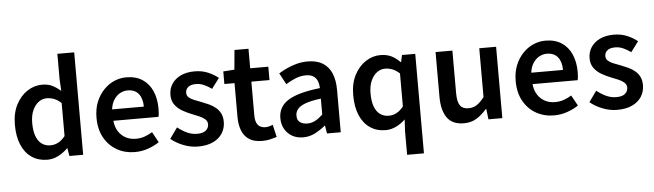

<svg xmlns="http://www.w3.org/2000/svg" viewBox="-57 -1033 5071 1488"><g transform="rotate(-5 2479.0 -289.0)"><path d="M276 14Q207 14 155.5 -20.5Q104 -55 76 -120.5Q48 -186 48 -277Q48 -368 81.5 -433Q115 -498 169 -533.5Q223 -569 284 -569Q331 -569 364 -552.5Q397 -536 429 -508L424 -597V-797H555V0H448L438 -60H434Q403 -29 362.5 -7.5Q322 14 276 14ZM309 -95Q341 -95 369 -109.5Q397 -124 424 -157V-414Q396 -440 368 -450.5Q340 -461 311 -461Q277 -461 248 -439.5Q219 -418 201 -377.5Q183 -337 183 -279Q183 -219 198 -178Q213 -137 241.5 -116Q270 -95 309 -95Z M957 14Q880 14 818 -21Q756 -56 719.5 -121Q683 -186 683 -277Q683 -345 704.5 -398.5Q726 -452 762.5 -490.5Q799 -529 844.5 -549Q890 -569 939 -569Q1014 -569 1065 -535.5Q1116 -502 1142 -442.5Q1168 -383 1168 -305Q1168 -286 1166.5 -269.5Q1165 -253 1162 -242H811Q816 -193 838 -159Q860 -125 894.5 -106.5Q929 -88 974 -88Q1009 -88 1040 -98.5Q1071 -109 1102 -128L1147 -46Q1108 -20 1059 -3Q1010 14 957 14ZM809 -331H1056Q1056 -394 1027 -430.5Q998 -467 941 -467Q910 -467 882 -451.5Q854 -436 834.5 -406Q815 -376 809 -331Z M1448 14Q1391 14 1335 -8Q1279 -30 1238 -64L1298 -148Q1335 -119 1372 -102Q1409 -85 1451 -85Q1496 -85 1518 -104Q1540 -123 1540 -152Q1540 -175 1522.5 -190.5Q1505 -206 1477.5 -218Q1450 -230 1421 -241Q1385 -255 1350 -275Q1315 -295 1292 -326Q1269 -357 1269 -403Q1269 -451 1293.5 -488.5Q1318 -526 1363.5 -547.5Q1409 -569 1471 -569Q1529 -569 1575.5 -549Q1622 -529 1655 -502L1595 -422Q1566 -443 1536 -456.5Q1506 -470 1474 -470Q1432 -470 1412 -452.5Q1392 -435 1392 -409Q1392 -387 1407.5 -373Q1423 -359 1449 -348.5Q1475 -338 1505 -327Q1534 -316 1562 -303Q1590 -290 1613 -271Q1636 -252 1649.5 -225Q1663 -198 1663 -159Q1663 -111 1638.5 -71.5Q1614 -32 1566 -9Q1518 14 1448 14Z M1948 14Q1884 14 1845.5 -11.5Q1807 -37 1789.5 -82.5Q1772 -128 1772 -188V-451H1693V-549L1780 -555L1794 -707H1903V-555H2044V-451H1903V-187Q1903 -139 1922.5 -114.5Q1942 -90 1982 -90Q1996 -90 2011.5 -94Q2027 -98 2039 -103L2061 -7Q2039 0 2010.5 7Q1982 14 1948 14Z M2266 14Q2217 14 2180.5 -7Q2144 -28 2123 -64.5Q2102 -101 2102 -149Q2102 -239 2180 -287.5Q2258 -336 2428 -355Q2427 -385 2417.5 -409.5Q2408 -434 2386.5 -448.5Q2365 -463 2328 -463Q2286 -463 2247 -447Q2208 -431 2171 -408L2124 -496Q2155 -515 2190.5 -531.5Q2226 -548 2266.5 -558.5Q2307 -569 2351 -569Q2421 -569 2467 -541Q2513 -513 2536 -459.5Q2559 -406 2559 -329V0H2452L2442 -61H2438Q2401 -30 2358 -8Q2315 14 2266 14ZM2308 -90Q2341 -90 2369.5 -105.5Q2398 -121 2428 -149V-273Q2353 -264 2309 -248Q2265 -232 2246.5 -209.5Q2228 -187 2228 -159Q2228 -122 2250.5 -106Q2273 -90 2308 -90Z M3056 219V37L3061 -56Q3031 -26 2991 -6Q2951 14 2908 14Q2839 14 2787.5 -20.5Q2736 -55 2708 -120.5Q2680 -186 2680 -277Q2680 -368 2713.5 -433Q2747 -498 2801 -533.5Q2855 -569 2916 -569Q2963 -569 2999 -552.5Q3035 -536 3069 -501H3072L3084 -555H3187V219ZM2941 -95Q2973 -95 3001 -109.5Q3029 -124 3056 -157V-414Q3028 -440 3000 -450.5Q2972 -461 2943 -461Q2909 -461 2880 -439.5Q2851 -418 2833 -377.5Q2815 -337 2815 -279Q2815 -219 2830 -178Q2845 -137 2873.5 -116Q2902 -95 2941 -95Z M3517 14Q3427 14 3386 -44Q3345 -102 3345 -207V-555H3476V-223Q3476 -156 3496.5 -127.5Q3517 -99 3562 -99Q3598 -99 3626 -117Q3654 -135 3685 -175V-555H3816V0H3708L3698 -82H3695Q3658 -39 3616 -12.5Q3574 14 3517 14Z M4218 14Q4141 14 4079 -21Q4017 -56 3980.5 -121Q3944 -186 3944 -277Q3944 -345 3965.5 -398.5Q3987 -452 4023.5 -490.5Q4060 -529 4105.5 -549Q4151 -569 4200 -569Q4275 -569 4326 -535.5Q4377 -502 4403 -442.5Q4429 -383 4429 -305Q4429 -286 4427.5 -269.5Q4426 -253 4423 -242H4072Q4077 -193 4099 -159Q4121 -125 4155.5 -106.5Q4190 -88 4235 -88Q4270 -88 4301 -98.5Q4332 -109 4363 -128L4408 -46Q4369 -20 4320 -3Q4271 14 4218 14ZM4070 -331H4317Q4317 -394 4288 -430.5Q4259 -467 4202 -467Q4171 -467 4143 -451.5Q4115 -436 4095.5 -406Q4076 -376 4070 -331Z M4709 14Q4652 14 4596 -8Q4540 -30 4499 -64L4559 -148Q4596 -119 4633 -102Q4670 -85 4712 -85Q4757 -85 4779 -104Q4801 -123 4801 -152Q4801 -175 4783.5 -190.5Q4766 -206 4738.5 -218Q4711 -230 4682 -241Q4646 -255 4611 -275Q4576 -295 4553 -326Q4530 -357 4530 -403Q4530 -451 4554.5 -488.5Q4579 -526 4624.5 -547.5Q4670 -569 4732 -569Q4790 -569 4836.5 -549Q4883 -529 4916 -502L4856 -422Q4827 -443 4797 -456.5Q4767 -470 4735 -470Q4693 -470 4673 -452.5Q4653 -435 4653 -409Q4653 -387 4668.5 -373Q4684 -359 4710 -348.5Q4736 -338 4766 -327Q4795 -316 4823 -303Q4851 -290 4874 -271Q4897 -252 4910.5 -225Q4924 -198 4924 -159Q4924 -111 4899.5 -71.5Q4875 -32 4827 -9Q4779 14 4709 14Z"/></g></svg>

Font: Noto Sans TC Thin SemiBold
Style: Regular
Weight: 600
Version: Version 2.004-H2;hotconv 1.0.118;makeotfexe 2.5.65603